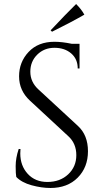

<svg xmlns="http://www.w3.org/2000/svg" viewBox="-20 -922 515 956"><path d="M239 -764 232 -771Q309 -853 359 -902Q386 -875 400 -849Q336 -812 239 -764ZM61 -41Q58 -55 58 -95Q58 -135 73 -180H82Q81 -169 81 -158Q81 -97 118 -56.5Q155 -16 216 -16Q279 -16 319.5 -54Q360 -92 360 -149.5Q360 -207 321 -243L129 -421Q75 -471 75 -542Q75 -613 122.5 -663.5Q170 -714 251 -714Q289 -714 337 -704H376V-581H367Q367 -628 334.5 -656Q302 -684 251 -684Q200 -684 165.5 -650Q131 -616 131 -565Q131 -514 171 -477L368 -295Q418 -249 418 -169Q418 -89 367 -37.5Q316 14 231 14Q187 14 137.5 0.5Q88 -13 61 -41Z"/></svg>

Font: Cinzel
Style: Regular
Weight: 400
Designer: Natanael Gama
Version: Version 1.001;PS 001.001;hotconv 1.0.56;makeotf.lib2.0.21325